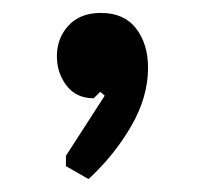

<svg xmlns="http://www.w3.org/2000/svg" viewBox="-20 -140 317 297"><path d="M117 137 82 117V101L142 8L135 2L125 12Q98 12 83 -7.5Q68 -27 68 -53Q68 -81 86 -100.5Q104 -120 136 -120Q172 -120 190.5 -96Q209 -72 209 -35Q209 10 183 55Q157 100 117 137Z"/></svg>

Font: AR One Sans Medium
Style: Regular
Weight: 500
Designer: Niteesh Yadav
Foundry: Niteesh Yadav
Version: Version 1.001;gftools[0.9.33]